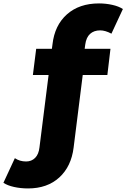

<svg xmlns="http://www.w3.org/2000/svg" viewBox="-124 -854 724 1100"><path d="M364.4 -598.9 361.1 -574.4H508.9L491.1 -424.4H350L297.8 -8.9Q284.4 100 215.6 162.8Q146.7 225.6 36.7 225.6Q-5.6 225.6 -43.3 217.2Q-81.1 208.9 -104.4 193.3L-38.9 52.2Q-11.1 71.1 25.6 71.1Q56.7 71.1 77.2 50.6Q97.8 30 102.2 -10L154.4 -424.4H64.4L83.3 -574.4H173.3L176.7 -600Q188.9 -708.9 259.4 -771.7Q330 -834.4 443.3 -834.4Q482.2 -834.4 519.4 -826.1Q556.7 -817.8 580 -802.2L514.4 -661.1Q478.9 -680 450 -680Q414.4 -680 392.2 -660Q370 -640 364.4 -598.9Z"/></svg>

Font: Paperlogy 9 Black
Style: Regular
Weight: 900
Designer: redesigned by Lee Juim, glyphs from Gmarket Sans & Montserrat
Foundry: PT&
Version: Version 1.001